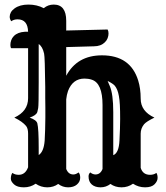

<svg xmlns="http://www.w3.org/2000/svg" viewBox="-20 -801 719 831"><path d="M134.3 -5.9Q111.8 9.8 83.3 9.8Q54.7 9.8 40.8 -2.9Q26.9 -15.6 26.9 -27.3Q26.9 -43.5 33.7 -52.7Q44.4 -44.4 61 -44.4Q89.4 -44.4 101.6 -77.1V-222.7Q101.6 -245.1 92.8 -255.9Q77.1 -274.9 42 -292Q101.6 -319.3 101.6 -376V-592.3H28.8Q24.9 -595.2 24.9 -606Q24.9 -616.7 28.6 -627Q32.2 -637.2 40 -645Q56.2 -661.6 87.9 -663.6H101.6Q100.1 -717.3 56.2 -717.3Q39.6 -717.3 28.8 -709Q22 -718.3 22 -728.3Q22 -738.3 27.1 -747.6Q32.2 -756.8 43 -764.6Q65.9 -781.2 103 -781.2Q140.1 -781.2 169.4 -765.6Q188 -781.2 212.4 -781.2Q266.6 -781.2 266.6 -710.9V-668.9L445.8 -673.3Q449.7 -666.5 449.7 -656.2Q449.7 -646 445.8 -635.7Q441.9 -625.5 433.6 -617.7Q416 -600.6 386.7 -600.6L266.6 -597.2V-473.1Q314 -561.5 421.4 -561.5Q544.4 -561.5 578.1 -452.6Q588.9 -418 588.9 -374Q588.9 -319.3 648.4 -292Q613.3 -274.9 603.5 -263.2Q588.9 -245.1 588.9 -222.7V-74.7Q598.1 -44.4 629.4 -44.4Q646 -44.4 656.7 -52.7Q662.1 -45.4 662.1 -31.2Q662.1 -17.1 649.2 -3.7Q636.2 9.8 607.9 9.8Q579.6 9.8 555.7 -5.9Q533.7 9.8 506.1 9.8Q478.5 9.8 458 -4.9Q439 9.8 415.3 9.8Q391.6 9.8 377.4 -2.4Q363.3 -14.6 363.3 -37.6Q363.3 -48.3 370.6 -54.7Q381.8 -45.9 393.1 -45.9Q414.6 -45.9 423.8 -69.8V-346.2Q423.8 -441.4 377 -456.1Q362.8 -460.9 345.7 -460.9Q294.9 -460.9 274.4 -407.2Q268.6 -390.6 266.6 -371.1V-69.8Q275.9 -45.9 297.4 -45.9Q308.6 -45.9 319.8 -54.7Q327.1 -48.3 327.1 -31.5Q327.1 -14.6 313 -2.4Q298.8 9.8 274.9 9.8Q251 9.8 231.9 -4.9Q211.9 9.8 184.6 9.8Q157.2 9.8 134.3 -5.9ZM147.5 -129.9Q169.4 -144 173.3 -191.9Q174.8 -212.9 175.3 -238.8Q175.8 -264.6 176 -275.6Q176.3 -286.6 176.3 -292V-335.9Q176.3 -354 175.8 -377V-424.8Q174.3 -554.2 170.9 -568.8Q164.1 -599.6 147.5 -610.4V-445.8Q147.5 -344.7 145.3 -333.3Q143.1 -321.8 141.6 -316.4Q137.2 -301.8 108.4 -292Q137.7 -281.7 141.6 -267.1Q147.5 -243.7 147.5 -161.6ZM470.2 -129.4Q494.6 -138.7 497.1 -193.4Q500 -248 500 -285.9Q500 -323.7 498.8 -346.4Q497.6 -369.1 494.6 -385.3Q491.7 -401.4 487.3 -411.9Q482.9 -422.4 477.1 -429.7Q469.2 -439 445.8 -450.7L455.1 -428.7Q470.2 -394.5 470.2 -315.4Z"/></svg>

Font: Rye
Style: Regular
Weight: 400
Designer: Nicole Fally
Foundry: Nicole Fally
Version: Version 1.001